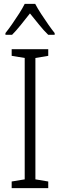

<svg xmlns="http://www.w3.org/2000/svg" viewBox="-20 -967 309 987"><path d="M228 0H40V-34L107 -45V-669L40 -680V-714H228V-680L162 -669V-45L228 -34ZM161 -947Q173 -924 191.5 -895.5Q210 -867 229 -840Q248 -813 261 -797V-788H228Q205 -810 181 -840Q157 -870 134 -898Q112 -870 87.5 -839.5Q63 -809 42 -788H8V-797Q24 -817 42.5 -843.5Q61 -870 78.5 -897.5Q96 -925 107 -947Z"/></svg>

Font: Noto Sans Khmer Condensed Light
Style: Regular
Weight: 300
Width: 3
Designer: Danh Hong and the Monotype Design Team
Foundry: Monotype Imaging Inc.
Version: Version 2.004; ttfautohint (v1.8.4.7-5d5b)